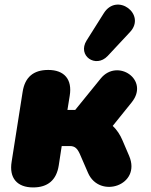

<svg xmlns="http://www.w3.org/2000/svg" viewBox="-20 -810 662 840"><path d="M125 10C189 10 227 -22 237 -86L250 -171H286C307 -171 318 -161 329 -137L365 -54C415 62 600 1 545 -128L515 -198C506 -219 492 -242 473 -259L556 -362C636 -461 494 -556 421 -467L309 -329H275L285 -391C297 -463 261 -504 191 -504C127 -504 89 -473 79 -408L31 -103C19 -31 55 10 125 10ZM451 -565 549 -670C621 -747 492 -845 434 -752L359 -633C317 -566 399 -510 451 -565Z"/></svg>

Font: SN Pro Black
Style: Italic
Weight: 900
Italic angle: -9°
Designer: Tobias Whetton
Foundry: Supernotes
Version: Version 1.001;Glyphs 3.2 (3249)